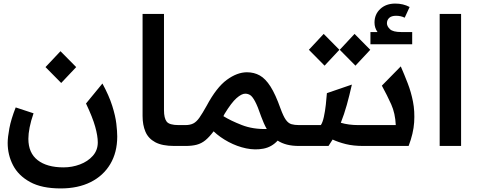

<svg xmlns="http://www.w3.org/2000/svg" viewBox="-20 -818 2676 1076"><path d="M320 238Q214 238 148.5 202Q83 166 53 108Q23 50 23 -17Q23 -48 32.5 -99Q42 -150 68 -216L168 -183Q153 -140 146 -104Q139 -68 139 -40Q139 39 191 79.5Q243 120 336 120Q384 120 428 103.5Q472 87 500 55.5Q528 24 528 -20Q528 -56 513.5 -108Q499 -160 462 -238L554 -350Q591 -282 609 -225Q627 -168 632 -124.5Q637 -81 637 -53Q637 36 598 101.5Q559 167 488 202.5Q417 238 320 238ZM323 -353 235 -442 319 -531 407 -442Z M957 0Q889 0 850 -21Q811 -42 795 -80Q779 -118 779 -168V-740H899V-201Q899 -156 914 -136.5Q929 -117 981 -117H1017V0Z M1017 0V-117H1019Q1045 -117 1063 -126Q1081 -135 1097.5 -158.5Q1114 -182 1138 -225Q1193 -328 1251 -370.5Q1309 -413 1364 -413Q1404 -413 1436 -395Q1468 -377 1496 -333Q1524 -289 1552 -210Q1568 -166 1582 -146.5Q1596 -127 1613.5 -122Q1631 -117 1656 -117H1657V0H1656Q1618 0 1588.5 -7.5Q1559 -15 1536 -30Q1503 6 1456.5 15Q1410 24 1359.5 13.5Q1309 3 1261 -22.5Q1213 -48 1177 -82Q1153 -50 1131 -32Q1109 -14 1082.5 -7Q1056 0 1019 0ZM1238 -179Q1235 -173 1232 -167Q1272 -142 1334.5 -117.5Q1397 -93 1475 -95Q1466 -111 1458.5 -128Q1451 -145 1444 -164Q1424 -223 1409 -250.5Q1394 -278 1381.5 -285.5Q1369 -293 1354 -293Q1334 -293 1305.5 -268Q1277 -243 1238 -179Z M1657 0V-117H1778Q1788 -131 1795 -163Q1802 -195 1806 -231.5Q1810 -268 1812 -296L1952 -344Q1938 -282 1923.5 -230Q1909 -178 1890 -130Q1934 -117 1988 -117H2023V0H2017Q1960 0 1918 -10.5Q1876 -21 1844 -36Q1833 -18 1821 0ZM1799 -450 1711 -539 1794 -628 1882 -539ZM1972 -450 1884 -539 1967 -628 2055 -539Z M2023 0V-117H2198Q2195 -183 2172.5 -233Q2150 -283 2120 -338L2226 -446Q2246 -400 2265 -351Q2284 -302 2294.5 -248Q2305 -194 2301 -132.5Q2297 -71 2270 0ZM2056 -570V-638.4H2095.6Q2078.8 -662.4 2078.8 -691.2Q2078.8 -738 2111.2 -768Q2143.6 -798 2195.2 -798Q2239.6 -798 2275.6 -778.8L2248 -718.8Q2236 -724.8 2224 -727.2Q2212 -729.6 2200 -729.6Q2173.6 -729.6 2161 -717.6Q2148.4 -705.6 2148.4 -687.6Q2148.4 -670.8 2165.2 -654.6Q2182 -638.4 2228.8 -638.4H2290V-570Z M2444 -740H2564V0H2444Z"/></svg>

Font: Lexend SemiBold
Style: Regular
Weight: 600
Designer: Bonnie Shaver-Troup, Thomas Jockin
Foundry: Lexend
Version: Version 1.005; ttfautohint (v1.8.3)